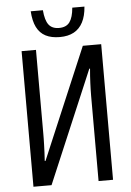

<svg xmlns="http://www.w3.org/2000/svg" viewBox="-61 -963 686 1007"><g transform="rotate(-5 282.5 -459.0)"><path d="M73.7 -713.9H149.4V-274.4Q149.4 -260.7 149.2 -245.8Q148.9 -231 148.4 -213.6Q147.9 -196.3 147 -175.5Q146 -154.8 144.5 -129.4H148.4L396 -713.9H492.7V0H416.5V-449.7Q416.5 -465.3 417 -481.9Q417.5 -498.5 418.2 -516.1Q418.9 -533.7 420.2 -552.7Q421.4 -571.8 423.3 -591.3H419.4L168.9 0H73.7ZM422.4 -918Q418.9 -869.1 401.9 -836.2Q384.8 -803.2 354.5 -786.6Q324.2 -770 280.3 -770Q235.8 -770 205.6 -785.6Q175.3 -801.3 158.9 -834Q142.6 -866.7 139.6 -918H203.6Q208 -864.7 225.8 -841.3Q243.7 -817.9 280.3 -817.9Q318.4 -817.9 336.2 -842.3Q354 -866.7 358.4 -918Z"/></g></svg>

Font: Open Sans Condensed
Style: Regular
Weight: 400
Width: 3
Designer: Monotype Design Team
Foundry: Monotype Imaging Inc.
Version: Version 3.000